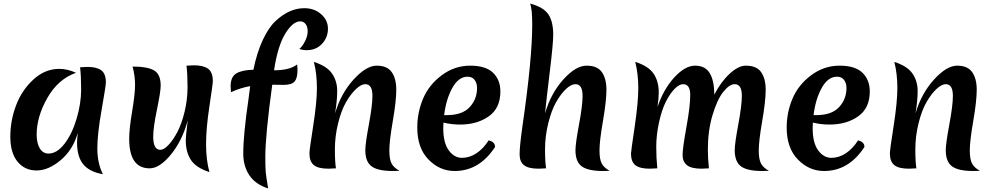

<svg xmlns="http://www.w3.org/2000/svg" viewBox="-20 -946 5577 1079"><path d="M186 -189Q186 -142 203.5 -112.5Q221 -83 253 -83Q300 -83 342.5 -138Q385 -193 410.5 -279Q436 -365 436 -442.5Q436 -520 430 -568Q460 -570 472 -570Q523 -570 549 -551Q575 -532 575 -483Q575 -464 551 -328.5Q527 -193 527 -111.5Q527 -30 558 33Q483 20 448 -22.5Q413 -65 413 -145Q413 -159 417 -199Q390 -104 321 -46Q252 12 185.5 12Q119 12 78.5 -37.5Q38 -87 38 -178Q38 -269 70.5 -354.5Q103 -440 168 -499.5Q233 -559 313 -559Q359 -559 407 -537Q306 -501 246 -395.5Q186 -290 186 -189Z M1028 -577Q1058 -579 1070 -579Q1122 -579 1149 -560Q1176 -541 1176 -490Q1176 -474 1157 -349.5Q1138 -225 1138 -136Q1138 -47 1157 21Q1082 -3 1053 -47Q1024 -91 1024 -156Q1024 -181 1035 -269Q1004 -155 940.5 -77.5Q877 0 821 0Q706 0 706 -166Q706 -221 722.5 -319.5Q739 -418 739 -469Q739 -520 725 -572Q808 -572 845.5 -550.5Q883 -529 883 -465Q883 -431 862 -330Q841 -229 841 -178Q841 -104 881 -104Q901 -104 927 -131.5Q953 -159 977 -204.5Q1001 -250 1017.5 -318.5Q1034 -387 1034 -457.5Q1034 -528 1028 -577Z M1650 -584Q1652 -564 1652 -554Q1652 -506 1635 -487.5Q1618 -469 1575.5 -469Q1533 -469 1510 -470Q1471 -186 1471 -63Q1471 -4 1473.5 22.5Q1476 49 1487 113Q1415 90 1381 38.5Q1347 -13 1347 -83Q1347 -188 1377 -393Q1384 -445 1386 -462Q1333 -453 1278 -428Q1276 -450 1276 -461Q1276 -515 1309 -534Q1342 -553 1404 -554Q1424 -652 1457.5 -723Q1491 -794 1531 -830Q1607 -900 1690 -900Q1746 -900 1784.5 -866.5Q1823 -833 1823 -784.5Q1823 -736 1790 -700Q1757 -664 1703 -664Q1682 -664 1662 -671Q1678 -683 1693.5 -713Q1709 -743 1709 -769.5Q1709 -796 1697.5 -811Q1686 -826 1667 -826Q1626 -826 1583.5 -757.5Q1541 -689 1520 -551Q1609 -551 1650 -584Z M2225 14Q2212 15 2188 15Q2104 15 2068.5 -11Q2033 -37 2033 -102Q2033 -139 2053 -246.5Q2073 -354 2073 -407Q2073 -473 2033 -473Q2010 -473 1981 -446Q1952 -419 1925 -372.5Q1898 -326 1880 -253Q1862 -180 1862 -107.5Q1862 -35 1868 0Q1836 2 1826 2Q1769 2 1744 -18Q1719 -38 1719 -84Q1719 -104 1740 -238Q1761 -372 1761 -451.5Q1761 -531 1744 -598Q1817 -575 1846 -532.5Q1875 -490 1875 -435.5Q1875 -381 1863 -309Q1896 -421 1967 -499Q2038 -577 2097 -577Q2156 -577 2181.5 -540.5Q2207 -504 2207 -441.5Q2207 -379 2187.5 -266Q2168 -153 2168 -101.5Q2168 -50 2181 -26.5Q2194 -3 2225 14Z M2566 -246Q2518 -246 2472 -257Q2471 -247 2471 -226Q2471 -143 2502 -101Q2533 -59 2576 -59Q2619 -59 2658 -85Q2697 -111 2726 -157Q2762 -149 2762 -120Q2674 15 2535 15Q2451 15 2388 -49.5Q2325 -114 2325 -229Q2325 -315 2358 -392.5Q2391 -470 2463 -523.5Q2535 -577 2622.5 -577Q2710 -577 2751 -537Q2792 -497 2792 -432Q2792 -338 2726.5 -292Q2661 -246 2566 -246ZM2608 -515Q2557 -515 2522 -452Q2487 -389 2476 -299H2491Q2578 -299 2619.5 -344Q2661 -389 2661 -452Q2661 -478 2647.5 -496.5Q2634 -515 2608 -515Z M3043 -309Q3076 -422 3146 -499.5Q3216 -577 3276.5 -577Q3337 -577 3362.5 -540.5Q3388 -504 3388 -441.5Q3388 -379 3368.5 -266Q3349 -153 3349 -101.5Q3349 -50 3362 -26.5Q3375 -3 3406 14Q3393 15 3369 15Q3285 15 3249.5 -11Q3214 -37 3214 -102Q3214 -139 3234 -246.5Q3254 -354 3254 -407Q3254 -473 3214 -473Q3190 -473 3161 -446Q3132 -419 3105.5 -372.5Q3079 -326 3061 -253Q3043 -180 3043 -107.5Q3043 -35 3049 0Q3017 2 3007 2Q2950 2 2925 -17.5Q2900 -37 2900 -80Q2900 -123 2917 -244Q2971 -616 2971 -809Q2971 -896 2959 -926Q3034 -906 3061.5 -865.5Q3089 -825 3089 -751Q3089 -701 3069.5 -541Q3050 -381 3043 -309Z M3958 -106Q3958 -56 3964 0Q3932 2 3922 2Q3866 2 3841 -17.5Q3816 -37 3816 -75Q3816 -113 3837.5 -231.5Q3859 -350 3859 -411.5Q3859 -473 3819 -473Q3797 -473 3771 -446.5Q3745 -420 3722 -374.5Q3699 -329 3683.5 -258Q3668 -187 3668 -121.5Q3668 -56 3674 0Q3642 2 3632 2Q3576 2 3551 -17.5Q3526 -37 3526 -83Q3526 -94 3546.5 -232Q3567 -370 3567 -450.5Q3567 -531 3550 -598Q3624 -575 3653 -532Q3682 -489 3682 -426Q3682 -394 3675 -345Q3709 -445 3769.5 -511Q3830 -577 3886.5 -577Q3943 -577 3968.5 -535Q3994 -493 3994 -414Q4032 -487 4081 -532Q4130 -577 4171 -577Q4232 -577 4257.5 -540.5Q4283 -504 4283 -441.5Q4283 -379 4263.5 -266Q4244 -153 4244 -101.5Q4244 -50 4257 -26.5Q4270 -3 4301 14Q4288 15 4264 15Q4180 15 4144.5 -11Q4109 -37 4109 -102Q4109 -139 4129 -246.5Q4149 -354 4149 -407Q4149 -473 4109 -473Q4079 -473 4044.5 -429.5Q4010 -386 3984 -298.5Q3958 -211 3958 -106Z M4642 -246Q4594 -246 4548 -257Q4547 -247 4547 -226Q4547 -143 4578 -101Q4609 -59 4652 -59Q4695 -59 4734 -85Q4773 -111 4802 -157Q4838 -149 4838 -120Q4750 15 4611 15Q4527 15 4464 -49.5Q4401 -114 4401 -229Q4401 -315 4434 -392.5Q4467 -470 4539 -523.5Q4611 -577 4698.5 -577Q4786 -577 4827 -537Q4868 -497 4868 -432Q4868 -338 4802.5 -292Q4737 -246 4642 -246ZM4684 -515Q4633 -515 4598 -452Q4563 -389 4552 -299H4567Q4654 -299 4695.5 -344Q4737 -389 4737 -452Q4737 -478 4723.5 -496.5Q4710 -515 4684 -515Z M5487 14Q5474 15 5450 15Q5366 15 5330.5 -11Q5295 -37 5295 -102Q5295 -139 5315 -246.5Q5335 -354 5335 -407Q5335 -473 5295 -473Q5272 -473 5243 -446Q5214 -419 5187 -372.5Q5160 -326 5142 -253Q5124 -180 5124 -107.5Q5124 -35 5130 0Q5098 2 5088 2Q5031 2 5006 -18Q4981 -38 4981 -84Q4981 -104 5002 -238Q5023 -372 5023 -451.5Q5023 -531 5006 -598Q5079 -575 5108 -532.5Q5137 -490 5137 -435.5Q5137 -381 5125 -309Q5158 -421 5229 -499Q5300 -577 5359 -577Q5418 -577 5443.5 -540.5Q5469 -504 5469 -441.5Q5469 -379 5449.5 -266Q5430 -153 5430 -101.5Q5430 -50 5443 -26.5Q5456 -3 5487 14Z"/></svg>

Font: MeriendaOneRegular
Style: Regular
Weight: 400
Designer: Eduardo Rodriguez Tunni
Foundry: Eduardo Rodriguez Tunni
Version: Version 1.001